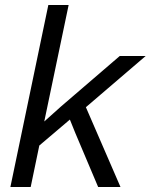

<svg xmlns="http://www.w3.org/2000/svg" viewBox="-20 -749 603 769"><path d="M21.6 0 173.6 -729H254.9L157.3 -262.4L223.9 -322.1L459.6 -524.7H563.4L324 -319.6L462.6 0H373.1L281.6 -216.3L259.9 -270.1L137.4 -166.1L102.9 0Z"/></svg>

Font: Mona Sans ExtraLight
Style: Italic
Weight: 200
Italic angle: -11.6951°
Designer: Deni Anggara
Foundry: GitHub
Version: Version 2.000